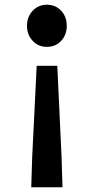

<svg xmlns="http://www.w3.org/2000/svg" viewBox="-20 -589 397 811"><path d="M112 202 116 73 135 -311H222L240 73L244 202ZM178 -391Q142 -391 118 -416.5Q94 -442 94 -480Q94 -518 118 -543.5Q142 -569 178 -569Q215 -569 238.5 -543.5Q262 -518 262 -480Q262 -442 238.5 -416.5Q215 -391 178 -391Z"/></svg>

Font: Noto Sans KR SemiBold
Style: Regular
Weight: 600
Designer: Ryoko NISHIZUKA  (kana, bopomofo & ideographs); Paul D. Hunt (Latin, Greek & Cyrillic); Sandoll Communications , Soo-you
Foundry: Adobe
Version: Version 2.004-H2;hotconv 1.0.118;makeotfexe 2.5.65603